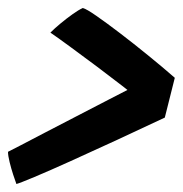

<svg xmlns="http://www.w3.org/2000/svg" viewBox="-21 -576 457 480"><path d="M105 -494.5Q115.5 -505 130.2 -517.2Q145 -529.5 160 -540.2Q175 -551 186 -556Q195.5 -553.5 220.2 -536.2Q245 -519 278.8 -493.2Q312.5 -467.5 348.5 -438.2Q384.5 -409 416 -381.5L391 -282Q334 -255 272.2 -226.5Q210.5 -198 156.2 -173.5Q102 -149 65 -133.5Q28 -118 20 -116Q17 -124 12 -139.2Q7 -154.5 3 -170.8Q-1 -187 -1 -196.5Q5.5 -199.5 30.2 -212.5Q55 -225.5 91.5 -244.5Q128 -263.5 170 -285.2Q212 -307 253 -328.2Q294 -349.5 327.5 -366.5L326 -328Q310.5 -341.5 282.2 -363.2Q254 -385 221 -409.8Q188 -434.5 157 -457.2Q126 -480 105 -494.5Z"/></svg>

Font: Grandstander Thin Medium
Style: Italic
Weight: 500
Italic angle: -15°
Version: Version 1.200